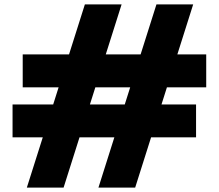

<svg xmlns="http://www.w3.org/2000/svg" viewBox="-20 -855 997 875"><path d="M366.8 -835 294.6 -607H83.5V-457H247.1L222.4 -379H37.2V-229H174.9L102.3 0H269.8L342.3 -229H501.1L428.6 0H596L668.5 -229H873.5V-379H716L740.7 -457H919.8V-607H788.2L860.4 -835H693L620.8 -607H462L534.2 -835ZM573.3 -457 548.6 -379H389.8L414.5 -457Z"/></svg>

Font: Blink
Style: Wide
Weight: 400
Designer: Mew Too
Foundry: Cannot Into Space Fonts
Version: Version 001.000